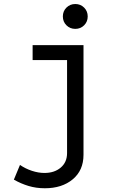

<svg xmlns="http://www.w3.org/2000/svg" viewBox="-20 -748 602 980"><path d="M209 212.9Q164.6 212.9 125.7 201.2Q86.9 189.5 50.8 168.9L82 93.8Q109.4 112.8 142.6 123.8Q175.8 134.8 207 134.8Q257.8 134.8 290 107.4Q322.3 80.1 322.3 33.2V-441.4H146.5V-517.6H406.2V42Q406.2 121.6 351.3 167.2Q296.4 212.9 209 212.9ZM364.3 -600.6Q337.4 -600.6 319.1 -618.9Q300.8 -637.2 300.8 -664.1Q300.8 -690.9 319.1 -709.2Q337.4 -727.5 364.3 -727.5Q391.1 -727.5 409.4 -709.2Q427.7 -690.9 427.7 -664.1Q427.7 -637.2 409.4 -618.9Q391.1 -600.6 364.3 -600.6Z"/></svg>

Font: Reddit Mono
Style: Regular
Weight: 400
Monospace: yes
Designer: Stephen Hutchings
Foundry: Reddit
Version: Version 1.014; ttfautohint (v1.8.4.7-5d5b)